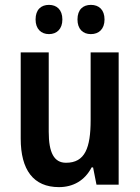

<svg xmlns="http://www.w3.org/2000/svg" viewBox="-20 -824 574 788"><path d="M126 -744C126 -705 149 -684 181 -684C213 -684 236 -705 236 -744C236 -784 213 -804 181 -804C149 -804 126 -785 126 -744ZM298 -744C298 -705 320 -684 353 -684C386 -684 409 -705 409 -744C409 -784 386 -804 353 -804C321 -804 298 -785 298 -744ZM467 -609H352V-332C352 -217 329 -156 251 -156C202 -156 180 -197 180 -283V-609H65V-255C65 -127 117 -56 222 -56C280 -56 328 -83 356 -137H362L376 -66H467Z"/></svg>

Font: Noto Sans Malayalam UI Condensed SemiBold
Style: Regular
Weight: 600
Width: 3
Designer: Jelle Bosma - Monotype Design Team
Foundry: Monotype Imaging Inc.
Version: Version 2.104